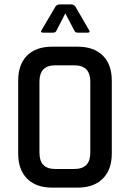

<svg xmlns="http://www.w3.org/2000/svg" viewBox="-20 -856 592 876"><path d="M380 -707H334Q323 -707 319 -717L278 -795L238 -717Q234 -707 222 -707H177Q162 -707 170 -719L233 -826Q240 -836 254 -836H303Q317 -836 324 -826L386 -719Q394 -707 380 -707ZM232 -85H319Q392 -85 392 -159V-484Q392 -558 319 -558H232Q160 -558 160 -484V-159Q160 -85 232 -85ZM334 0H218Q144 0 103.5 -41Q63 -82 63 -155V-488Q63 -562 103.5 -602.5Q144 -643 218 -643H334Q408 -643 449 -602.5Q490 -562 490 -488V-155Q490 -82 449 -41Q408 0 334 0Z"/></svg>

Font: Rajdhani SemiBold
Style: Regular
Weight: 600
Designer: Satya Rajpurohit, Jyotish Sonowal
Foundry: Indian Type Foundry
Version: Version 1.201 February 1, 2022